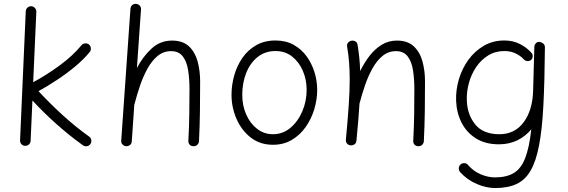

<svg xmlns="http://www.w3.org/2000/svg" viewBox="-20 -724 2915 986"><path d="M444.3 15.6Q438 24.9 426.5 26.9Q415 28.8 405.8 22Q336.9 -27.3 270.5 -86.4Q204.1 -145.5 146.5 -208L137.2 -0.5Q136.7 10.7 128.2 18.1Q119.6 25.4 108.4 24.9Q97.2 24.4 89.8 16.1Q82.5 7.8 83 -3.4L112.3 -666Q112.8 -677.2 121.1 -684.8Q129.4 -692.4 140.6 -691.9Q151.9 -691.4 159.4 -682.9Q167 -674.3 166.5 -663.1L150.4 -301.8Q218.8 -338.4 286.9 -388.4Q355 -438.5 398.4 -491.7Q405.3 -500 416.7 -501.2Q428.2 -502.4 437 -495.6Q445.3 -488.3 446.5 -476.8Q447.8 -465.3 440.9 -457Q409.7 -418.9 366 -382.6Q322.3 -346.2 273.4 -314Q224.6 -281.7 177.7 -255.9Q235.8 -192.9 303.2 -131.6Q370.6 -70.3 438 -22.5Q446.8 -16.1 448.7 -4.9Q450.7 6.3 444.3 15.6Z M627.4 26.9Q617.2 25.9 609.4 18.3Q601.6 10.7 602.5 -2L649.9 -678.7Q650.9 -691.4 659.4 -698.2Q668 -705.1 678.7 -704.1Q689 -703.6 697 -695.8Q705.1 -688 704.1 -674.8L683.1 -375Q713.9 -433.6 758.3 -474.6Q802.7 -515.6 863.8 -515.6Q918.5 -515.6 950 -486.3Q981.4 -457 994.6 -409.2Q1007.8 -361.3 1007.8 -306.2Q1007.8 -231 1006.8 -156Q1005.9 -81.1 1002 0.5Q1001.5 10.7 994.1 18.8Q986.8 26.9 974.1 26.9Q960.9 26.9 953.9 18.8Q946.8 10.7 947.3 0Q951.2 -73.7 952.1 -137.7Q953.1 -201.7 953.1 -266.6Q953.1 -319.8 946 -364Q939 -408.2 918.5 -434.8Q897.9 -461.4 858.4 -461.4Q819.8 -461.4 790 -437Q760.3 -412.6 738 -372.8Q715.8 -333 699.7 -285.9Q683.6 -238.8 671.9 -193.8Q671.4 -190.9 669.9 -188.5L656.7 2Q655.8 14.6 647 21Q638.2 27.3 627.4 26.9Z M1395 -516.1Q1447.8 -516.1 1487.8 -493.9Q1527.8 -471.7 1554.7 -434.6Q1581.5 -397.5 1595.2 -352.8Q1608.9 -308.1 1608.9 -262.7Q1608.9 -212.4 1593.8 -162.6Q1578.6 -112.8 1549.6 -71.5Q1520.5 -30.3 1478.3 -5.4Q1436 19.5 1381.8 19.5Q1315.4 19.5 1267.8 -17.6Q1220.2 -54.7 1194.6 -113.5Q1168.9 -172.4 1168.9 -237.3Q1168.9 -287.6 1182.9 -336.9Q1196.8 -386.2 1224.9 -426.8Q1252.9 -467.3 1295.4 -491.7Q1337.9 -516.1 1395 -516.1ZM1395 -461.9Q1340.8 -461.9 1302.5 -430.9Q1264.2 -399.9 1244.1 -348.6Q1224.1 -297.4 1224.1 -237.3Q1224.1 -181.2 1244.6 -135.3Q1265.1 -89.4 1300.8 -62Q1336.4 -34.7 1381.8 -34.7Q1432.1 -34.7 1470.9 -67.1Q1509.8 -99.6 1532.2 -151.6Q1554.7 -203.6 1554.7 -262.7Q1554.7 -314.9 1535.2 -360.4Q1515.6 -405.8 1480 -433.8Q1444.3 -461.9 1395 -461.9Z M1756.3 -6.8Q1766.1 -111.3 1771 -185.1Q1775.9 -258.8 1775.9 -315.9Q1775.9 -363.8 1772.7 -403.8Q1769.5 -443.8 1762.7 -484.4Q1760.7 -497.1 1767.1 -504.6Q1773.4 -512.2 1782.7 -514.6Q1793.5 -517.1 1804 -512Q1814.5 -506.8 1816.4 -493.2Q1821.8 -460 1825.2 -427.2Q1828.6 -394.5 1829.6 -358.9Q1850.6 -401.9 1877.9 -437.3Q1905.3 -472.7 1940.2 -494.1Q1975.1 -515.6 2018.6 -515.6Q2073.2 -515.6 2104.7 -486.3Q2136.2 -457 2149.4 -409.2Q2162.6 -361.3 2162.6 -306.2Q2162.6 -231 2161.6 -156Q2160.6 -81.1 2156.7 0.5Q2156.2 10.7 2148.9 18.8Q2141.6 26.9 2128.9 26.9Q2115.7 26.9 2108.6 18.8Q2101.6 10.7 2102.1 0Q2106 -73.7 2106.9 -137.7Q2107.9 -201.7 2107.9 -266.6Q2107.9 -319.8 2100.8 -364Q2093.8 -408.2 2073.2 -434.8Q2052.7 -461.4 2013.2 -461.4Q1974.6 -461.4 1944.8 -437Q1915 -412.6 1892.8 -372.8Q1870.6 -333 1854.5 -285.9Q1838.4 -238.8 1826.7 -193.8L1826.2 -192.4Q1823.7 -151.9 1819.8 -104.7Q1815.9 -57.6 1810.5 -1.5Q1809.1 11.7 1799.8 17.6Q1790.5 23.4 1780.3 22.5Q1770.5 21.5 1762.9 14.2Q1755.4 6.8 1756.3 -6.8Z M2544.4 -34.7Q2623.5 -34.7 2669.2 -96.2Q2714.8 -157.7 2717.8 -257.3L2724.1 -484.9Q2724.6 -493.7 2730 -499.5Q2737.3 -509.3 2749 -508.8Q2752 -508.8 2754.9 -507.8Q2758.3 -507.3 2761.7 -505.4Q2778.3 -498 2778.3 -481.9V-481Q2778.3 -480 2778.3 -478V-476.1Q2776.9 -306.2 2770.5 -183.3Q2764.2 -60.5 2748.5 21.7Q2732.9 104 2704.8 152.3Q2676.8 200.7 2632.1 221.2Q2587.4 241.7 2522.9 241.7Q2477.5 241.7 2428.7 220.9Q2379.9 200.2 2343.3 160.2Q2335.9 151.9 2336.2 140.4Q2336.4 128.9 2344.2 121.6Q2352.5 113.3 2364.5 113.8Q2376.5 114.3 2382.8 122.6Q2411.1 155.3 2448.7 171.1Q2486.3 187 2521.5 187Q2579.6 187 2617.2 165.3Q2654.8 143.6 2676.3 89.8Q2697.8 36.1 2708.5 -60.1Q2678.7 -23.9 2636.7 -3.4Q2594.7 17.1 2542 17.1Q2472.7 17.1 2424.3 -13.2Q2376 -43.5 2350.3 -94.2Q2324.7 -145 2322.3 -206.5Q2320.3 -261.7 2336.4 -316.4Q2352.5 -371.1 2385 -416.3Q2417.5 -461.4 2464.4 -488.8Q2511.2 -516.1 2570.3 -516.1Q2613.8 -516.1 2648.9 -498.5Q2684.1 -481 2709.5 -452.6Q2716.8 -444.3 2715.6 -432.9Q2714.4 -421.4 2705.6 -415Q2696.8 -408.7 2685.3 -410.9Q2673.8 -413.1 2667.5 -421.9Q2652.3 -438 2627.2 -450Q2602.1 -461.9 2570.3 -461.9Q2523.4 -461.9 2486.8 -439.2Q2450.2 -416.5 2425 -379.2Q2399.9 -341.8 2387.7 -296.6Q2375.5 -251.5 2377.4 -206.1Q2380.4 -133.8 2421.1 -84.2Q2461.9 -34.7 2544.4 -34.7Z"/></svg>

Font: Mikhak Light
Style: Regular
Weight: 300
Designer: Amin Abedi
Version: Version 3.3